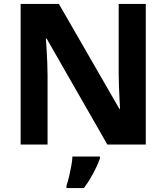

<svg xmlns="http://www.w3.org/2000/svg" viewBox="-20 -734 845 975"><path d="M720.3 0H525.1L216.9 -538.1H212.9Q214.9 -515.1 216.7 -483Q218.5 -450.9 220 -416.9Q221.5 -382.9 221.5 -352V0H84.8V-714H279.1L586.3 -181H589.7Q588.7 -201.2 586.9 -232.6Q585.1 -264 583.9 -298.3Q582.7 -332.7 582.7 -359.8V-714H720.3ZM487.3 71.2Q479 94.7 466.8 119.8Q454.7 144.8 439.7 170.4Q424.7 195.9 406.1 221H317.8V207.8Q324.6 188.3 331 161.5Q337.3 134.7 342.2 107.8Q347.1 80.8 347.8 61H487.3Z"/></svg>

Font: Noto Sans Khmer UI
Style: Regular
Weight: 400
Designer: Danh Hong and the Monotype Design Team
Foundry: Monotype Imaging Inc.
Version: Version 2.002